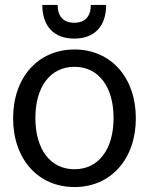

<svg xmlns="http://www.w3.org/2000/svg" viewBox="-20 -744 602 776"><path d="M281 12C428 12 529 -101 529 -266C529 -431 428 -544 281 -544C134 -544 33 -431 33 -266C33 -101 134 12 281 12ZM281 -60C184 -60 123 -140 123 -267C123 -394 184 -474 281 -474C378 -474 439 -394 439 -267C439 -140 378 -60 281 -60ZM280 -588C362 -588 409 -638 409 -724H347C347 -678 324 -652 280 -652C236 -652 213 -678 213 -724H151C151 -638 198 -588 280 -588Z"/></svg>

Font: Ronzino
Style: Regular
Weight: 400
Designer: Nunzio Mazzaferro
Foundry: Collletttivo
Version: Version 1.000;Glyphs 3.3 (3337)